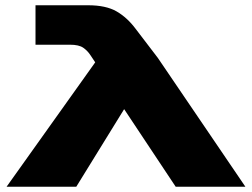

<svg xmlns="http://www.w3.org/2000/svg" viewBox="-20 -710 958 730"><path d="M315 -690Q383 -690 423.5 -666.5Q464 -643 496 -600L580 -490L913 0H648L452 -295L270 0H5L342 -473L324 -500Q313 -517 296.5 -528.5Q280 -540 246 -540H115V-690Z"/></svg>

Font: Syne ExtraBold
Style: Regular
Weight: 800
Designer: Lucas Descroix
Foundry: Bonjour Monde
Version: Version 2.200; ttfautohint (v1.8.4)